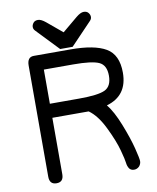

<svg xmlns="http://www.w3.org/2000/svg" viewBox="-89 -871 773 946"><g transform="rotate(-10 297.5 -397.5)"><path d="M311.5 -641.6H249L143.6 -752Q134.8 -760.7 134.8 -771.5Q134.8 -782.2 142.6 -792Q150.4 -801.8 166 -801.8Q181.6 -801.8 204.1 -783.2L280.3 -719.7L356.4 -783.2Q378.9 -801.8 394.5 -801.8Q410.2 -801.8 418 -792Q425.8 -782.2 425.8 -771.5Q425.8 -760.7 417 -752ZM427.7 -328.1Q458 -291 486.3 -219.2Q514.6 -147.5 527.8 -95.2Q541 -43 541 -29.3Q541 -15.6 531.2 -3.9Q519.5 7.8 503.9 7.3Q488.3 6.8 480.5 -4.9Q472.7 -17.6 471.2 -33.2Q469.7 -48.8 456.5 -97.7Q443.4 -146.5 409.7 -215.8Q376 -285.2 334 -314.5H152.3V-32.2Q152.3 6.8 117.2 6.8Q82 6.8 82 -32.2V-587.9Q82 -630.9 115.2 -630.9H298.8Q418 -630.9 475.6 -597.2Q533.2 -563.5 533.2 -473.6Q533.2 -358.4 427.7 -328.1ZM152.3 -555.7V-384.8H298.8Q394.5 -384.8 428.7 -401.4Q462.9 -418 462.9 -470.7Q462.9 -523.4 427.7 -539.6Q392.6 -555.7 298.8 -555.7Z"/></g></svg>

Font: Jura
Style: DemiBold
Weight: 600
Version: Version 2.5